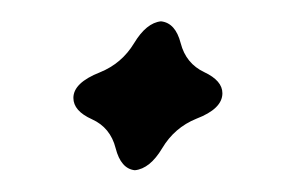

<svg xmlns="http://www.w3.org/2000/svg" viewBox="-20 -436 277 180"><path d="M106.4 -276.4Q93.3 -277.8 88.4 -297.1Q83.5 -316.4 66.2 -324.2Q48.8 -332 48.8 -344.2Q48.8 -358.4 73.7 -368.2Q94.2 -376.5 105.7 -395.5Q117.2 -414.6 130.9 -416Q144.5 -414.6 149.4 -395.5Q154.3 -376.5 171.4 -368.4Q188.5 -360.4 188.5 -348.6Q188.5 -334 164.1 -324.7Q143.6 -316.4 132.1 -297.1Q120.6 -277.8 106.4 -276.4Z"/></svg>

Font: Kelvinch
Style: Italic
Weight: 400
Italic angle: -10°
Designer: Paul James Miller
Foundry: High-Logic / Made with FontCreator
Version: Version 3.40;July 22, 2017;FontCreator 11.0.0.2388 64-bit